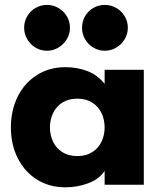

<svg xmlns="http://www.w3.org/2000/svg" viewBox="-20 -762 677 792"><path d="M24.9 -236.3Q24.9 -307.1 53.2 -363.8Q81.5 -420.4 132.6 -452.6Q183.6 -484.9 249.5 -484.9Q298.8 -484.9 340.6 -468.8Q382.3 -452.6 411.6 -416V-474.1H573.2V0H411.6V-57.1Q389.2 -22.9 344 -6.1Q298.8 10.7 249.5 10.7Q183.6 10.7 132.6 -21.2Q81.5 -53.2 53.2 -109.6Q24.9 -166 24.9 -236.3ZM298.8 -118.2Q335 -118.2 360.4 -134.3Q385.7 -150.4 398.7 -177.5Q411.6 -204.6 411.6 -236.3Q411.6 -268.6 398.7 -295.7Q385.7 -322.8 360.4 -338.9Q335 -355 298.8 -355Q262.7 -355 237.3 -338.9Q211.9 -322.8 199 -295.7Q186 -268.6 186 -236.3Q186 -204.6 199 -177.5Q211.9 -150.4 237.3 -134.3Q262.7 -118.2 298.8 -118.2ZM318.4 -647.5Q318.4 -673.3 330.8 -695.1Q343.3 -716.8 365 -729.2Q386.7 -741.7 412.6 -741.7Q438 -741.7 459.7 -729.2Q481.4 -716.8 494.4 -695.1Q507.3 -673.3 507.3 -647.5Q507.3 -622.1 494.4 -600.3Q481.4 -578.6 459.7 -565.7Q438 -552.7 412.6 -552.7Q386.7 -552.7 365 -565.7Q343.3 -578.6 330.8 -600.3Q318.4 -622.1 318.4 -647.5ZM173.8 -741.7Q199.2 -741.7 220.9 -729.2Q242.7 -716.8 255.6 -695.1Q268.6 -673.3 268.6 -647.5Q268.6 -622.1 255.6 -600.3Q242.7 -578.6 220.9 -565.7Q199.2 -552.7 173.8 -552.7Q147.9 -552.7 126.5 -565.7Q105 -578.6 92.3 -600.3Q79.6 -622.1 79.6 -647.5Q79.6 -673.3 92.3 -695.1Q105 -716.8 126.5 -729.2Q147.9 -741.7 173.8 -741.7Z"/></svg>

Font: Glacial Indifference
Style: Bold
Weight: 700
Designer: Alfredo Marco Pradil
Foundry: Alfredo Marco Pradil
Version: Version 1.312